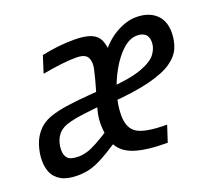

<svg xmlns="http://www.w3.org/2000/svg" viewBox="-97 -593 800 715"><g transform="rotate(-20 303.0 -235.0)"><path d="M319 -209.2 257.2 -222.2Q273.7 -278.9 281.1 -307.3Q288.5 -335.6 290.8 -347.2Q293.1 -358.8 293.1 -365.2Q293.1 -389.2 281.3 -399.5Q269.5 -409.8 243.2 -409.8Q213.5 -409.8 183.4 -406.1Q153.3 -402.5 108.2 -394.5L129.4 -461Q162.3 -468 193.6 -471.5Q224.8 -475 256.5 -475Q301.2 -475 325 -464.8Q348.9 -454.6 358.2 -432.5Q367.4 -410.3 367.4 -374.7ZM326.7 -149.9Q326.7 -97.6 359.2 -78.4Q391.7 -59.2 475.7 -59.2L454.8 5Q371.9 5 325.7 -10.2Q279.4 -25.3 261.5 -59.1Q243.6 -92.9 243.6 -148.5Q243.6 -164.9 246.9 -182.4Q250.2 -199.9 257.2 -222.2H277.2Q300.8 -312.7 338.5 -368.2Q376.2 -423.6 419.9 -449.3Q463.5 -475 503.4 -475Q552.5 -475 580.8 -449.2Q609.2 -423.5 609.2 -376.5Q609.2 -345.1 598 -317.3Q586.9 -289.4 555.1 -267Q523.3 -244.6 462.2 -229.3Q401.1 -214 301.2 -206.6L315.9 -260.2Q404 -266.7 449.6 -283.3Q495.2 -300 511.3 -322.2Q527.4 -344.5 527.4 -367.1Q527.4 -389.3 515.7 -399.4Q504.1 -409.5 483 -409.5Q454.4 -409.5 426.9 -384.7Q399.3 -359.9 376.4 -319.9Q353.6 -279.8 340.1 -235.2Q326.7 -190.5 326.7 -149.9ZM126.8 -60.2Q141.9 -60.2 159.3 -65.2Q176.8 -70.2 201.4 -83.6Q226 -97 262.4 -120.4L283.8 -59.6H261.5Q219.1 -31.9 191.6 -18.1Q164.1 -4.3 143.1 0.3Q122.1 5 99.1 5Q58 5 34.2 -8.4Q10.5 -21.9 1 -43.7Q-8.4 -65.6 -8.4 -91.7Q-8.4 -122 2 -153.5Q12.3 -185 35.3 -208Q47.6 -220.3 65.2 -229.3Q82.8 -238.3 112.9 -245.3Q143 -252.4 191.2 -257.5Q239.4 -262.7 312.9 -267L296.4 -213.1Q236.9 -207.5 200.6 -202.9Q164.3 -198.4 144.3 -193.2Q124.2 -187.9 114.2 -182.4Q104.1 -176.9 96.7 -169.5Q84.7 -157.4 78.6 -140.2Q72.5 -123 72.5 -104.2Q72.5 -83.4 83.5 -71.8Q94.4 -60.2 126.8 -60.2Z"/></g></svg>

Font: Intel One Mono Light
Style: Italic
Weight: 300
Italic angle: -16°
Monospace: yes
Designer: Fred Shallcrass
Foundry: Frere-Jones Type LLC
Version: Version 1.004